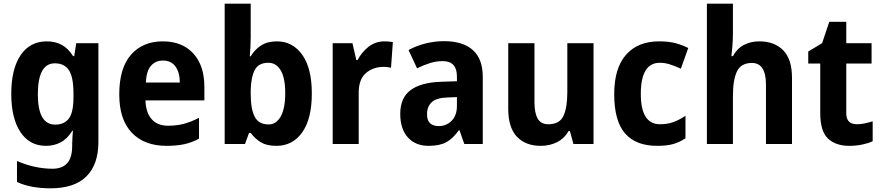

<svg xmlns="http://www.w3.org/2000/svg" viewBox="-20 -873 4775 1040"><path d="M234 -649Q278 -649 313.5 -630.5Q349 -612 376 -569H382L393 -639H513V-104Q513 18 448 82.5Q383 147 254 147Q204 147 159.5 139.5Q115 132 72 113V-1Q120 20 169 30.5Q218 41 264 41Q317 41 344 11Q371 -19 371 -84V-94Q371 -112 372.5 -131Q374 -150 375 -165H372Q344 -120 308 -101.5Q272 -83 229 -83Q140 -83 90.5 -158Q41 -233 41 -364Q41 -499 91.5 -574Q142 -649 234 -649ZM277 -530Q185 -530 185 -362Q185 -198 279 -198Q328 -198 353 -231Q378 -264 378 -346V-366Q378 -455 353.5 -492.5Q329 -530 277 -530Z M862 -649Q967 -649 1027 -583.5Q1087 -518 1087 -402V-329H768Q770 -263 801.5 -227.5Q833 -192 890 -192Q937 -192 976.5 -202.5Q1016 -213 1058 -235V-122Q1020 -101 978.5 -92Q937 -83 882 -83Q762 -83 694 -154Q626 -225 626 -362Q626 -504 689.5 -576.5Q753 -649 862 -649ZM862 -545Q823 -545 798 -517Q773 -489 770 -426H954Q954 -479 931 -512Q908 -545 862 -545Z M1338 -671Q1338 -646 1336.5 -617.5Q1335 -589 1333 -568H1338Q1360 -605 1394.5 -627Q1429 -649 1480 -649Q1565 -649 1617 -576.5Q1669 -504 1669 -367Q1669 -229 1617 -156Q1565 -83 1477 -83Q1425 -83 1393.5 -102Q1362 -121 1338 -153H1329L1307 -93H1197V-853H1338ZM1434 -533Q1381 -533 1360.5 -495Q1340 -457 1338 -384V-365Q1338 -283 1359.5 -241Q1381 -199 1436 -199Q1476 -199 1500.5 -242Q1525 -285 1525 -369Q1525 -451 1500.5 -492Q1476 -533 1434 -533Z M2063 -649Q2073 -649 2085.5 -648Q2098 -647 2108 -645L2098 -506Q2091 -508 2079 -509.5Q2067 -511 2060 -511Q2002 -511 1962.5 -477.5Q1923 -444 1923 -371V-93H1782V-639H1889L1910 -548H1917Q1938 -589 1975.5 -619Q2013 -649 2063 -649Z M2386 -650Q2487 -650 2541 -602Q2595 -554 2595 -457V-93H2495L2469 -167H2465Q2434 -123 2398 -103Q2362 -83 2302 -83Q2230 -83 2189 -129Q2148 -175 2148 -256Q2148 -343 2203.5 -384.5Q2259 -426 2368 -430L2455 -433V-459Q2455 -542 2378 -542Q2343 -542 2309.5 -531.5Q2276 -521 2239 -503L2193 -602Q2235 -625 2284.5 -637.5Q2334 -650 2386 -650ZM2404 -345Q2343 -343 2318 -319Q2293 -295 2293 -255Q2293 -220 2310 -205Q2327 -190 2356 -190Q2398 -190 2426.5 -219Q2455 -248 2455 -299V-347Z M3195 -639V-93H3086L3067 -163H3060Q3036 -122 2996.5 -102.5Q2957 -83 2909 -83Q2827 -83 2780 -132.5Q2733 -182 2733 -283V-639H2875V-320Q2875 -261 2892.5 -230.5Q2910 -200 2950 -200Q3011 -200 3032 -245Q3053 -290 3053 -374V-639Z M3540 -83Q3424 -83 3365.5 -150.5Q3307 -218 3307 -363Q3307 -504 3371 -576.5Q3435 -649 3550 -649Q3604 -649 3641.5 -638.5Q3679 -628 3708 -613L3668 -501Q3635 -516 3608 -524.5Q3581 -533 3554 -533Q3451 -533 3451 -364Q3451 -200 3555 -200Q3596 -200 3628.5 -212Q3661 -224 3693 -246V-124Q3660 -102 3625.5 -92.5Q3591 -83 3540 -83Z M3950 -692Q3950 -657 3947 -622Q3944 -587 3942 -569H3950Q3972 -610 4009 -629.5Q4046 -649 4093 -649Q4175 -649 4222.5 -600.5Q4270 -552 4270 -451V-93H4129V-414Q4129 -532 4053 -532Q3994 -532 3972 -486.5Q3950 -441 3950 -353V-93H3809V-853H3950Z M4621 -200Q4643 -200 4663.5 -204.5Q4684 -209 4707 -216V-108Q4684 -97 4650.5 -90Q4617 -83 4580 -83Q4507 -83 4465 -122.5Q4423 -162 4423 -261V-529H4358V-594L4433 -639L4472 -755H4564V-639H4701V-529H4564V-259Q4564 -200 4621 -200Z"/></svg>

Font: Noto Sans Telugu UI SemiCondensed
Style: Bold
Weight: 700
Width: 4
Designer: Jelle Bosma - Monotype Design Team
Foundry: Monotype Imaging Inc.
Version: Version 2.005; ttfautohint (v1.8.4.7-5d5b)